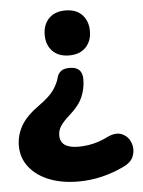

<svg xmlns="http://www.w3.org/2000/svg" viewBox="-51 -538 574 770"><g transform="rotate(-5 236.5 -153.0)"><path d="M234 191Q167 191 116 170.5Q65 150 36.5 113Q8 76 8 28Q8 -14 29 -51.5Q50 -89 102 -126Q147 -158 164.5 -184Q182 -210 187 -232Q191 -247 202.5 -256.5Q214 -266 238 -266Q289 -266 289 -216Q289 -179 274.5 -145Q260 -111 221 -77Q194 -53 183.5 -36Q173 -19 173 0Q173 52 246 52Q276 52 306 45Q336 38 370 21Q403 7 426.5 18.5Q450 30 459.5 55Q469 80 460 106.5Q451 133 418 148Q377 168 330.5 179.5Q284 191 234 191ZM241 -316Q198 -316 174 -341Q150 -366 150 -406Q150 -447 174 -472Q198 -497 241 -497Q284 -497 308 -472Q332 -447 332 -406Q332 -366 308 -341Q284 -316 241 -316Z"/></g></svg>

Font: Chiron GoRound TC EB
Style: Regular
Weight: 700
Designer: Ryoko NISHIZUKA 西塚涼子 (kana, bopomofo & ideographs); Paul D. Hunt (Latin, Greek & Cyrillic); Sandoll Communications 산돌커뮤니
Foundry: Adobe
Version: Version 1.000;hotconv 1.1.1;makeotfexe 2.6.0